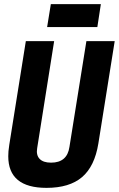

<svg xmlns="http://www.w3.org/2000/svg" viewBox="-20 -899 575 929"><path d="M205 10Q20 10 20 -143Q20 -155 21 -167.5Q22 -180 25 -199L105 -700H242L160 -183Q154 -149 171.5 -130.5Q189 -112 227 -112Q305 -112 316 -188L398 -700H535L456 -205Q438 -94 377 -42Q316 10 205 10ZM208 -768 226 -879H468L451 -768Z"/></svg>

Font: Georama SemiCondensed
Style: Bold Italic
Weight: 700
Width: 4
Italic angle: -9°
Designer: Jean-Baptiste Levee
Foundry: Production Type
Version: Version 1.000